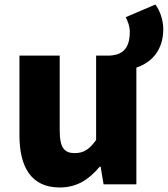

<svg xmlns="http://www.w3.org/2000/svg" viewBox="-20 -815 742 849"><path d="M244 14C321 14 374 -22 421 -78H425L438 0H583V-516C652 -539 702 -595 702 -686C702 -729 685 -772 667 -795L536 -739C544 -723 554 -700 554 -674C554 -583 503 -571 462 -569H405V-196C375 -154 350 -138 310 -138C265 -138 244 -161 244 -239V-569H66V-217C66 -75 119 14 244 14Z"/></svg>

Font: Noto Sans HK Black
Style: Regular
Weight: 900
Designer: Ryoko NISHIZUKA 西塚涼子 (kana, bopomofo & ideographs); Paul D. Hunt (Latin, Greek & Cyrillic); Sandoll Communications 산돌커뮤니
Foundry: Adobe
Version: Version 2.004;hotconv 1.0.118;makeotfexe 2.5.65603